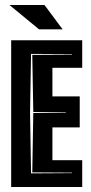

<svg xmlns="http://www.w3.org/2000/svg" viewBox="-20 -753 368 773"><path d="M25 0V-591H311V-480H191V-365H301V-240H191V-108H311V0ZM105 -55 270 -56V-58L110 -59L114 -298L245 -299V-301L114 -302L110 -532L270 -533V-535L105 -536L101 -300ZM137 -635 18 -733H159L232 -635Z"/></svg>

Font: Alumni Sans Inline One
Style: Regular
Weight: 400
Designer: Robert E. Leuschke
Foundry: Robert E. Leuschke
Version: Version 1.100; ttfautohint (v1.8.3)